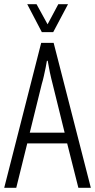

<svg xmlns="http://www.w3.org/2000/svg" viewBox="-20 -889 450 909"><path d="M0 0 175 -686H234L410 0H351L298 -210H109L57 0ZM121 -261H286L229 -492Q226 -504 222.5 -518Q219 -532 216 -547Q213 -562 210.5 -576Q208 -590 206 -601H202Q200 -587 196 -568Q192 -549 187.5 -528.5Q183 -508 178 -492ZM109 -869H153L219 -749H192L256 -869H302L232 -737H178Z"/></svg>

Font: Archivo ExtraCondensed ExtraLight
Style: Regular
Weight: 250
Width: 2
Designer: Hector Gatti
Foundry: Omnibus-Type
Version: Version 2.001